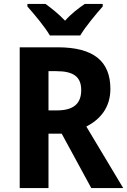

<svg xmlns="http://www.w3.org/2000/svg" viewBox="-20 -954 646 974"><path d="M233 -774H387C413 -818 468 -884 501 -921V-934H410C378 -912 342 -885 310 -849C277 -884 241 -912 211 -934H119V-921C153 -883 209 -816 233 -774ZM273 -714H80V0H226V-276H293L443 0H605L418 -312C488 -348 540 -408 540 -503C540 -644 454 -714 273 -714ZM266 -593C352 -593 392 -565 392 -497C392 -429 354 -394 269 -394H226V-593Z"/></svg>

Font: Noto Sans Myanmar SemiCondensed
Style: Bold
Weight: 700
Width: 4
Designer: Monotype Design Team
Foundry: Monotype Imaging Inc.
Version: Version 2.107